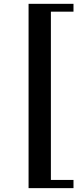

<svg xmlns="http://www.w3.org/2000/svg" viewBox="-20 -768 437 1004"><path d="M364.3 215.8H129.4V-748H364.3V-707H246.1V172.9H364.3Z"/></svg>

Font: Dai Banna SIL Book
Style: Bold
Weight: 700
Designer: Victor Gaultney
Foundry: SIL International
Version: Version 2.000